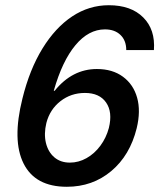

<svg xmlns="http://www.w3.org/2000/svg" viewBox="-20 -705 610 735"><path d="M235.8 10Q115 10 70.4 -78.8Q25.8 -167.5 65.8 -327.5Q93.3 -439.2 142.5 -519.2Q191.7 -599.2 256.2 -642.1Q320.8 -685 396.7 -685Q481.7 -685 528.3 -638.3Q575 -591.7 569.2 -513.3H463.3Q463.3 -550 441.2 -571.2Q419.2 -592.5 381.7 -592.5Q319.2 -592.5 268.8 -532.1Q218.3 -471.7 185.8 -357.5H189.2Q256.7 -440.8 350.8 -440.8Q410.8 -440.8 450.8 -411.2Q490.8 -381.7 505 -330.8Q519.2 -280 503.3 -214.2Q477.5 -110 405.8 -50Q334.2 10 235.8 10ZM247.5 -82.5Q280.8 -82.5 311.2 -99.6Q341.7 -116.7 364.2 -147.1Q386.7 -177.5 396.7 -215Q411.7 -275.8 386.2 -312.5Q360.8 -349.2 305 -349.2Q251.7 -349.2 211.2 -317.5Q170.8 -285.8 157.5 -234.2Q147.5 -192.5 155.8 -157.9Q164.2 -123.3 187.9 -102.9Q211.7 -82.5 247.5 -82.5Z"/></svg>

Font: Funnel Sans Medium
Style: Italic
Weight: 500
Italic angle: -14.036°
Version: Version 1.000; Beta; Release 5; Build 24; ttfautohint (v1.8.